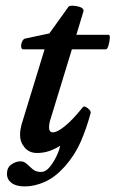

<svg xmlns="http://www.w3.org/2000/svg" viewBox="-20 -536 414 689"><path d="M69 133Q38 133 21.5 120.5Q5 108 5 88Q5 65 21 54Q37 43 53 43Q63 43 70.5 48Q78 53 88 63Q98 73 106.5 77Q115 81 128 81Q143 81 156.5 65.5Q170 50 181 28Q192 6 196 -13Q177 -1 156.5 6Q136 13 113 13Q85 13 68.5 -6.5Q52 -26 52 -51Q52 -62 53.5 -71Q55 -80 57 -88L140 -359H63Q57 -359 56 -368Q55 -377 59.5 -387Q64 -397 72 -398L157 -416L226 -512Q229 -516 242.5 -515.5Q256 -515 268 -510.5Q280 -506 280 -497L254 -411H370Q375 -411 374 -398Q373 -385 369 -372Q365 -359 360 -359H238L163 -114Q159 -103 157.5 -94Q156 -85 156 -79Q156 -61 170 -61Q185 -61 212.5 -83Q240 -105 277 -151Q281 -156 288.5 -152Q296 -148 301.5 -141.5Q307 -135 305 -129Q290 -74 269.5 -27Q249 20 213 61Q178 100 141 116.5Q104 133 69 133Z"/></svg>

Font: Junicode VF
Style: Italic
Weight: 400
Italic angle: -11°
Designer: Peter S. Baker
Version: Version 2.209